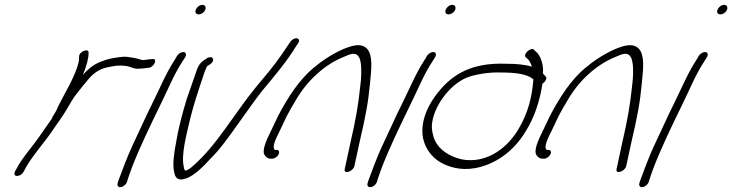

<svg xmlns="http://www.w3.org/2000/svg" viewBox="-20 -729 3009 789"><path d="M42 -25C37 -15 39 -6 49 -6C61 -6 70 -12 77 -23L87 -42C115 -91 158 -138 192 -187C213 -219 238 -251 255 -281C268 -303 281 -327 296 -345C311 -365 327 -384 343 -403C368 -433 394 -448 429 -454L446 -457C466 -461 486 -460 503 -457C520 -454 532 -444 553 -447C562 -447 576 -448 584 -450H591C615 -454 630 -491 605 -486H599C588 -484 580 -484 569 -482C565 -482 562 -483 558 -484L544 -488C538 -490 532 -491 525 -492L505 -495C483 -498 458 -492 438 -489L415 -483C407 -480 397 -477 388 -473C361 -461 343 -446 321 -422C335 -457 344 -487 344 -511C346 -534 305 -517 305 -497C304 -488 306 -485 303 -473C290 -416 244 -343 219 -292L211 -274C207 -266 201 -257 196 -249C194 -247 194 -245 194 -243C170 -209 147 -174 122 -141C98 -109 70 -76 53 -45Z M785 -690C780 -679 785 -670 796 -670C807 -670 818 -677 823 -688C828 -699 823 -709 812 -709C801 -709 790 -701 785 -690ZM603 -298C590 -272 577 -245 564 -216L523 -128C504 -88 477 -15 466 15L463 26C462 31 463 34 466 37C474 47 498 33 502 18L505 8C507 1 513 -16 523 -43C554 -123 598 -214 639 -298C669 -358 694 -422 729 -475L741 -494C744 -499 745 -504 744 -508C740 -521 718 -515 708 -500L696 -480C661 -426 634 -360 603 -298Z M789 -442C777 -406 761 -363 747 -321C730 -265 712 -198 704 -146C695 -100 689 -56 695 -25C699 -4 705 19 748 3C780 -9 817 -46 845 -77C863 -95 880 -114 896 -135C951 -206 1004 -288 1060 -359C1106 -414 1160 -478 1196 -538L1205 -551C1208 -556 1210 -560 1209 -564C1205 -577 1184 -573 1173 -557L1164 -544C1158 -535 1149 -522 1137 -504C1108 -461 1067 -413 1031 -370C944 -264 871 -132 774 -48C764 -39 751 -28 741 -28C738 -31 736 -36 735 -45C724 -94 746 -174 762 -243C775 -295 792 -348 809 -398C817 -423 822 -439 831 -457C838 -462 850 -467 854 -476C858 -485 855 -494 845 -494C840 -494 835 -493 831 -490C812 -479 798 -468 789 -442Z M1093 -190C1073 -150 1055 -108 1068 -91C1074 -82 1082 -77 1091 -77H1099C1109 -77 1120 -85 1125 -95C1130 -105 1126 -113 1116 -113H1110C1096 -123 1113 -158 1129 -190L1159 -253C1170 -274 1182 -295 1196 -318C1244 -401 1317 -465 1392 -495C1419 -507 1439 -515 1452 -499C1459 -491 1462 -477 1464 -458C1465 -436 1465 -410 1461 -380C1452 -294 1443 -243 1418 -133L1397 -36C1390 -11 1429 -23 1436 -45L1457 -142C1483 -254 1493 -305 1501 -392C1506 -444 1513 -501 1489 -528C1466 -552 1434 -545 1390 -527C1347 -508 1305 -481 1267 -449C1210 -401 1164 -331 1123 -253Z M1812 -690C1807 -679 1812 -670 1823 -670C1834 -670 1845 -677 1850 -688C1855 -699 1850 -709 1839 -709C1828 -709 1817 -701 1812 -690ZM1630 -298C1617 -272 1604 -245 1591 -216L1550 -128C1531 -88 1504 -15 1493 15L1490 26C1489 31 1490 34 1493 37C1501 47 1525 33 1529 18L1532 8C1534 1 1540 -16 1550 -43C1581 -123 1625 -214 1666 -298C1696 -358 1721 -422 1756 -475L1768 -494C1771 -499 1772 -504 1771 -508C1767 -521 1745 -515 1735 -500L1723 -480C1688 -426 1661 -360 1630 -298Z M1779 -348C1719 -273 1708 -202 1720 -155C1729 -118 1755 -82 1790 -62C1821 -44 1871 -27 1932 -38C2015 -53 2091 -107 2140 -189C2178 -249 2196 -314 2205 -361L2209 -385C2221 -393 2229 -406 2223 -414L2211 -427C2215 -462 2201 -503 2182 -517L2175 -524C2164 -538 2128 -507 2140 -494L2148 -487C2153 -483 2158 -475 2163 -463C2164 -461 2164 -458 2166 -455C2137 -464 2101 -467 2059 -467C1925 -472 1843 -429 1779 -348ZM1756 -226C1768 -306 1841 -394 1912 -415C1949 -426 1997 -433 2040 -431C2100 -431 2146 -425 2172 -403L2171 -393C2166 -339 2154 -269 2108 -194C2055 -108 1969 -57 1878 -74C1814 -89 1769 -126 1759 -177C1755 -192 1753 -208 1756 -226Z M2210 -190C2190 -150 2172 -108 2185 -91C2191 -82 2199 -77 2208 -77H2216C2226 -77 2237 -85 2242 -95C2247 -105 2243 -113 2233 -113H2227C2213 -123 2230 -158 2246 -190L2276 -253C2287 -274 2299 -295 2313 -318C2361 -401 2434 -465 2509 -495C2536 -507 2556 -515 2569 -499C2576 -491 2579 -477 2581 -458C2582 -436 2582 -410 2578 -380C2569 -294 2560 -243 2535 -133L2514 -36C2507 -11 2546 -23 2553 -45L2574 -142C2600 -254 2610 -305 2618 -392C2623 -444 2630 -501 2606 -528C2583 -552 2551 -545 2507 -527C2464 -508 2422 -481 2384 -449C2327 -401 2281 -331 2240 -253Z M2929 -690C2924 -679 2929 -670 2940 -670C2951 -670 2962 -677 2967 -688C2972 -699 2967 -709 2956 -709C2945 -709 2934 -701 2929 -690ZM2747 -298C2734 -272 2721 -245 2708 -216L2667 -128C2648 -88 2621 -15 2610 15L2607 26C2606 31 2607 34 2610 37C2618 47 2642 33 2646 18L2649 8C2651 1 2657 -16 2667 -43C2698 -123 2742 -214 2783 -298C2813 -358 2838 -422 2873 -475L2885 -494C2888 -499 2889 -504 2888 -508C2884 -521 2862 -515 2852 -500L2840 -480C2805 -426 2778 -360 2747 -298Z"/></svg>

Font: Stray Cat
Style: SuObl
Weight: 400
Version: Version 1.0